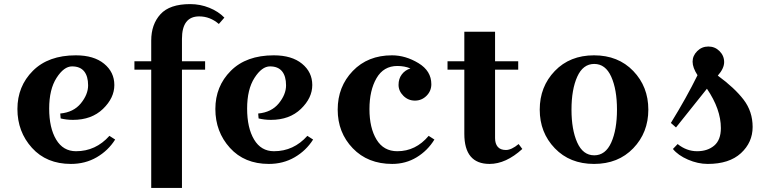

<svg xmlns="http://www.w3.org/2000/svg" viewBox="-20 -785 3723 937"><path d="M351 -47Q447 -47 514 -122L542 -104Q508 -50 452 -17.5Q396 15 326 15Q207 15 136 -63.5Q65 -142 65 -253Q65 -364 140.5 -439.5Q216 -515 350 -515Q438 -515 488 -474Q538 -433 538 -370Q538 -307 482.5 -253.5Q427 -200 336 -200Q305 -200 276 -207L274 -231Q339 -237 374.5 -280.5Q410 -324 410 -368.5Q410 -413 390.5 -437Q371 -461 331.5 -461Q292 -461 256 -405Q220 -349 220 -255Q220 -161 254 -104Q288 -47 351 -47Z M636 -445V-486H718V-587Q718 -666 763 -715.5Q808 -765 908 -765Q957 -765 1001.5 -747Q1046 -729 1075 -699L1048 -668Q1005 -705 952 -705Q868 -705 868 -595V-486H981V-445H868V132H718V-445Z M1317 -47Q1413 -47 1480 -122L1508 -104Q1474 -50 1418 -17.5Q1362 15 1292 15Q1173 15 1102 -63.5Q1031 -142 1031 -253Q1031 -364 1106.5 -439.5Q1182 -515 1316 -515Q1404 -515 1454 -474Q1504 -433 1504 -370Q1504 -307 1448.5 -253.5Q1393 -200 1302 -200Q1271 -200 1242 -207L1240 -231Q1305 -237 1340.5 -280.5Q1376 -324 1376 -368.5Q1376 -413 1356.5 -437Q1337 -461 1297.5 -461Q1258 -461 1222 -405Q1186 -349 1186 -255Q1186 -161 1220 -104Q1254 -47 1317 -47Z M1894 15Q1775 15 1701.5 -61.5Q1628 -138 1628 -250Q1628 -362 1701.5 -438.5Q1775 -515 1893 -515Q1959 -515 2022 -477Q2085 -439 2085 -374Q2085 -341 2061.5 -317.5Q2038 -294 2005 -294Q1972 -294 1948.5 -317.5Q1925 -341 1925 -371Q1925 -401 1941 -422Q1957 -443 1983 -451Q1955 -463 1919 -463Q1852 -463 1817.5 -403.5Q1783 -344 1783 -252.5Q1783 -161 1817.5 -104Q1852 -47 1919 -47Q2009 -47 2072 -122L2100 -104Q2067 -50 2013.5 -17.5Q1960 15 1894 15Z M2164 -445V-486H2246V-630H2396V-486H2509V-445H2396V-111Q2396 -84 2409 -68.5Q2422 -53 2449 -53Q2476 -53 2511 -82L2529 -58Q2449 15 2369 15Q2246 15 2246 -132V-445Z M2687.5 -61.5Q2614 -138 2614 -250Q2614 -362 2687.5 -438.5Q2761 -515 2879 -515Q2997 -515 3070.5 -438.5Q3144 -362 3144 -250Q3144 -138 3070.5 -61.5Q2997 15 2879 15Q2761 15 2687.5 -61.5ZM2797 -410.5Q2769 -348 2769 -250Q2769 -152 2797 -89.5Q2825 -27 2880 -27Q2935 -27 2963 -89.5Q2991 -152 2991 -250Q2991 -348 2963 -410.5Q2935 -473 2880 -473Q2825 -473 2797 -410.5Z M3384 -418Q3360 -455 3360 -484Q3360 -513 3382.5 -535.5Q3405 -558 3437 -558Q3469 -558 3491.5 -535.5Q3514 -513 3514 -482Q3514 -451 3483 -416Q3565 -356 3609 -298.5Q3653 -241 3653 -165.5Q3653 -90 3596 -37.5Q3539 15 3434 15Q3386 15 3337.5 -6Q3289 -27 3264 -58L3287 -82Q3331 -47 3382 -47Q3433 -47 3465.5 -74.5Q3498 -102 3498 -160Q3498 -252 3430 -352L3279 -163L3254 -185Q3330 -308 3384 -418Z"/></svg>

Font: Croissant One
Style: Regular
Weight: 400
Designer: Eduardo Rodriguez Tunni
Foundry: Eduardo Rodriguez Tunni
Version: Version 1.001